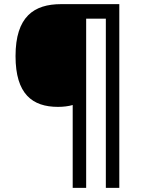

<svg xmlns="http://www.w3.org/2000/svg" viewBox="-20 -780 695 927"><path d="M556 127V-760H275C144 -760 55 -700 55 -509C55 -326 136 -264 260 -264C285 -264 311 -267 331 -273V127H396V-690H491V127Z"/></svg>

Font: Noto Sans Balinese Medium
Style: Regular
Weight: 500
Designer: Aditya Bayu, David Williams
Foundry: David Williams
Version: Version 2.005